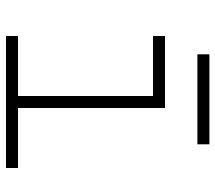

<svg xmlns="http://www.w3.org/2000/svg" viewBox="-59 -659 718 640"><g transform="rotate(90 300.0 -339.0)"><path d="M300 -40V-490H100V-530H340V-40H540V0H100V-40ZM461 -678V-638H161V-678Z"/></g></svg>

Font: Fliege Mono Thin
Style: Regular
Weight: 100
Version: Version 0.020;Glyphs 3.3 (3306)